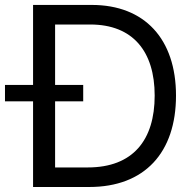

<svg xmlns="http://www.w3.org/2000/svg" viewBox="-44 -747 783 767"><path d="M312.5 0C534.1 0 659.1 -137.8 659.1 -365.1C659.1 -590.9 534.1 -727.3 322.4 -727.3H88.1V-407.7H-24.1V-342.3H88.1V0ZM176.1 -78.1V-342.3H288.4V-407.7H176.1V-649.1H316.8C487.2 -649.1 573.9 -541.2 573.9 -365.1C573.9 -187.5 487.2 -78.1 306.8 -78.1Z"/></svg>

Font: Karasuma Gothic
Style: Regular
Weight: 400
Designer: Rasmus Andersson, Ryoko Nishizuka
Foundry: Genbu
Version: Version 1.00